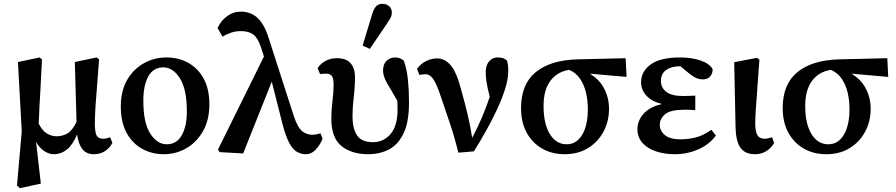

<svg xmlns="http://www.w3.org/2000/svg" viewBox="-20 -794 4694 1006"><path d="M69 178 94 -106 74 -469 187 -493 200 -483Q196 -398 192.5 -337Q189 -276 186.5 -230.5Q184 -185 183 -146Q202 -108 226.5 -94Q251 -80 276 -80Q308 -80 333.5 -95Q359 -110 381 -156L372 -469L486 -493L499 -483Q492 -381 486.5 -317Q481 -253 479 -212.5Q477 -172 477 -140Q478 -97 487.5 -82Q497 -67 520 -67Q530 -67 539.5 -69.5Q549 -72 557 -75L569 -45Q555 -19 530.5 -2.5Q506 14 472 14Q432 14 411 -13.5Q390 -41 384 -90Q362 -36 331 -11Q300 14 262 14Q237 14 212.5 -2Q188 -18 169 -50L194 168L84 192Z M838 14Q776 14 724.5 -14.5Q673 -43 643 -98.5Q613 -154 613 -236Q613 -318 646 -375Q679 -432 733.5 -462.5Q788 -493 852 -493Q916 -493 967 -464.5Q1018 -436 1047.5 -381.5Q1077 -327 1077 -247Q1077 -165 1043.5 -106.5Q1010 -48 956 -17Q902 14 838 14ZM853 -38Q906 -38 932.5 -85.5Q959 -133 959 -209Q959 -327 922.5 -384Q886 -441 836 -441Q783 -441 757 -393.5Q731 -346 731 -267Q731 -149 767.5 -93.5Q804 -38 853 -38Z M1582 14Q1558 14 1536.5 2Q1515 -10 1496.5 -43.5Q1478 -77 1461 -141L1404 -366L1254 10L1131 3L1122 -10L1363 -498L1346 -550Q1330 -597 1306 -614Q1282 -631 1242 -631Q1214 -631 1189.5 -622.5Q1165 -614 1146 -602L1120 -647Q1137 -685 1169.5 -709Q1202 -733 1243 -733Q1293 -733 1328.5 -701Q1364 -669 1387 -597L1520 -184Q1540 -125 1563.5 -106.5Q1587 -88 1615 -88Q1637 -88 1659 -96L1670 -68Q1659 -37 1635.5 -11.5Q1612 14 1582 14Z M1910 14Q1822 14 1769 -29Q1716 -72 1716 -172Q1716 -219 1722 -265Q1728 -311 1728 -349Q1728 -380 1720 -394Q1712 -408 1688 -408Q1681 -408 1672.5 -407.5Q1664 -407 1657 -406L1644 -437Q1659 -460 1685 -474.5Q1711 -489 1745 -489Q1795 -489 1817.5 -462Q1840 -435 1840 -391Q1840 -338 1833.5 -285Q1827 -232 1827 -188Q1827 -118 1851.5 -83.5Q1876 -49 1934 -49Q1990 -49 2026.5 -92Q2063 -135 2063 -220Q2063 -232 2062.5 -243Q2062 -254 2062 -266Q2025 -328 2006 -362Q1987 -396 1987 -424Q1987 -458 2005.5 -475.5Q2024 -493 2050 -493Q2077 -493 2096 -476Q2112 -430 2117.5 -375Q2123 -320 2123 -257Q2123 -153 2094 -94Q2065 -35 2017 -10.5Q1969 14 1910 14ZM1880 -555 1930 -720Q1939 -750 1952 -762Q1965 -774 1983 -774Q2005 -774 2019 -761.5Q2033 -749 2033 -728Q2033 -712 2025.5 -699Q2018 -686 2004 -665L1918 -538Z M2382 6Q2362 -74 2338 -146Q2314 -218 2288 -293Q2267 -356 2249.5 -380.5Q2232 -405 2210 -405Q2200 -405 2192.5 -404Q2185 -403 2178 -401L2165 -433Q2186 -462 2214.5 -475Q2243 -488 2270 -488Q2311 -488 2342 -451.5Q2373 -415 2397 -321Q2417 -251 2431 -190.5Q2445 -130 2454 -72Q2482 -125 2504.5 -177Q2527 -229 2546 -287Q2534 -333 2529.5 -362.5Q2525 -392 2525 -414Q2525 -452 2542.5 -472.5Q2560 -493 2587 -493Q2607 -493 2617.5 -488.5Q2628 -484 2637 -476Q2640 -464 2641.5 -453Q2643 -442 2643 -423Q2643 -381 2627 -329.5Q2611 -278 2584.5 -221Q2558 -164 2526.5 -108Q2495 -52 2463 -1Z M2939 14Q2872 14 2820.5 -15.5Q2769 -45 2739.5 -99Q2710 -153 2710 -228Q2710 -353 2787 -416Q2864 -479 3005 -483L3258 -489L3263 -391L3070 -408Q3121 -378 3146 -329Q3171 -280 3171 -224Q3171 -158 3142 -104Q3113 -50 3061 -18Q3009 14 2939 14ZM2828 -239Q2828 -145 2861 -91.5Q2894 -38 2949 -38Q3000 -38 3030 -87Q3060 -136 3060 -224Q3060 -267 3050.5 -308Q3041 -349 3019.5 -381Q2998 -413 2962 -428Q2899 -418 2863.5 -370Q2828 -322 2828 -239Z M3515 14Q3461 14 3416.5 -1Q3372 -16 3346 -45.5Q3320 -75 3320 -117Q3320 -163 3353 -199Q3386 -235 3449 -249Q3395 -262 3367 -292.5Q3339 -323 3339 -363Q3339 -419 3389 -456Q3439 -493 3545 -493Q3605 -493 3652 -476.5Q3699 -460 3714 -431Q3714 -409 3701 -393.5Q3688 -378 3663 -378Q3644 -378 3626 -386Q3608 -394 3579 -419L3545 -447Q3498 -447 3470.5 -427.5Q3443 -408 3443 -370Q3443 -334 3471.5 -312.5Q3500 -291 3558 -291Q3573 -291 3587 -291.5Q3601 -292 3623 -293V-217Q3598 -219 3586.5 -219Q3575 -219 3564 -219Q3493 -219 3465 -195.5Q3437 -172 3437 -140Q3437 -108 3464 -86Q3491 -64 3546 -64Q3584 -64 3624 -73.5Q3664 -83 3707 -114L3731 -84Q3697 -37 3639 -11.5Q3581 14 3515 14Z M3936 14Q3884 14 3860 -19.5Q3836 -53 3834 -126L3827 -468L3946 -491L3959 -481Q3952 -379 3947 -315.5Q3942 -252 3939.5 -212Q3937 -172 3937 -140Q3939 -97 3951 -82Q3963 -67 3986 -67Q3996 -67 4006 -69.5Q4016 -72 4025 -75L4036 -45Q4021 -18 3995 -2Q3969 14 3936 14Z M4310 14Q4243 14 4191.5 -15.5Q4140 -45 4110.5 -99Q4081 -153 4081 -228Q4081 -353 4158 -416Q4235 -479 4376 -483L4629 -489L4634 -391L4441 -408Q4492 -378 4517 -329Q4542 -280 4542 -224Q4542 -158 4513 -104Q4484 -50 4432 -18Q4380 14 4310 14ZM4199 -239Q4199 -145 4232 -91.5Q4265 -38 4320 -38Q4371 -38 4401 -87Q4431 -136 4431 -224Q4431 -267 4421.5 -308Q4412 -349 4390.5 -381Q4369 -413 4333 -428Q4270 -418 4234.5 -370Q4199 -322 4199 -239Z"/></svg>

Font: Source Serif Pro Semibold
Style: Regular
Weight: 600
Designer: Frank Grießhammer
Foundry: Adobe Systems Incorporated
Version: Version 3.000;hotconv 1.0.109;makeotfexe 2.5.65596